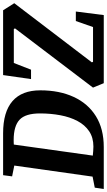

<svg xmlns="http://www.w3.org/2000/svg" viewBox="249 -942 688 1236"><g transform="rotate(-90 593.0 -324.0)"><path d="M-5.5 0 3 -58 74 -72 145.2 -576 75.6 -590 83.3 -648H353.3Q490.8 -648 560.2 -587.5Q629.5 -527.1 629.5 -408.4Q629.5 -285.9 587 -193.6Q544.5 -101.4 463.1 -50.7Q381.7 0 264 0ZM267.4 -66.7Q325.4 -66.7 366.2 -94.2Q407 -121.7 432.2 -169.6Q457.5 -217.4 469.1 -279.5Q480.8 -341.7 480.8 -410.7Q480.8 -504 440.3 -542Q399.8 -580 309.1 -580Q302.9 -580 293 -579.7Q283 -579.4 280.4 -579L209.3 -70.6Q223.7 -69.2 238.6 -68Q253.6 -66.7 267.4 -66.7ZM675.5 0 647 -69.3 1028.3 -571.4 1024.1 -579H805.5L762.4 -468.2H701.9L727.7 -648H1144.8L1190.4 -576.2L809.6 -76.7L813 -69.1H1036.9L1075.6 -179.8H1136.8L1113.9 0Z"/></g></svg>

Font: Faustina Light
Style: Italic
Weight: 300
Italic angle: -8°
Designer: Alfonso Garcia
Foundry: http://www.omnibus-type.com
Version: Version 1.200